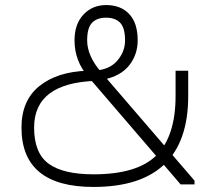

<svg xmlns="http://www.w3.org/2000/svg" viewBox="-20 -730 840 760"><path d="M725 -350V-450H675V-350ZM675 -350Q675 -192 600 -116Q525 -40 350 -40Q230 -40 172.5 -82Q115 -124 115 -225Q115 -402 360 -410L325 -450Q206 -446 135.5 -389Q65 -332 65 -225Q65 10 350 10Q725 10 725 -350ZM330 -425 695 0H750V-15L380 -445Q325 -509 325 -570Q325 -620 344.5 -640Q364 -660 400 -660Q436 -660 455.5 -640Q475 -620 475 -570Q475 -525 443.5 -489Q412 -453 350 -450L390 -415Q458 -429 491.5 -471.5Q525 -514 525 -570Q525 -639 491.5 -674.5Q458 -710 400 -710Q346 -710 310.5 -672.5Q275 -635 275 -570Q275 -488 330 -425Z"/></svg>

Font: Millimetre
Style: Light
Weight: 200
Designer: Jérémy Landes
Version: Version 1.0